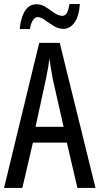

<svg xmlns="http://www.w3.org/2000/svg" viewBox="-20 -991 490 945"><path d="M361 -66 309 -289H142L90 -66H0L173 -780H274L450 -66ZM240 -601Q235 -629 230.5 -655Q226 -681 223 -704Q218 -656 206 -602L155 -367H293ZM77 -848Q80 -880 89 -907.5Q98 -935 115 -952.5Q132 -970 160 -970Q185 -970 206.5 -955.5Q228 -941 248.5 -927Q269 -913 287 -913Q302 -913 310 -929Q318 -945 322 -971H373Q369 -912 347 -880.5Q325 -849 291 -849Q267 -849 244 -863.5Q221 -878 201 -892.5Q181 -907 165 -907Q152 -907 142 -891.5Q132 -876 127 -848Z"/></svg>

Font: Noto Sans Malayalam UI ExtraCondensed
Style: Regular
Weight: 400
Width: 2
Designer: Jelle Bosma - Monotype Design Team
Foundry: Monotype Imaging Inc.
Version: Version 2.104; ttfautohint (v1.8.4.7-5d5b)